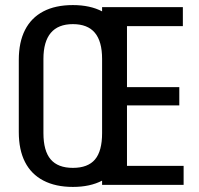

<svg xmlns="http://www.w3.org/2000/svg" viewBox="-20 -728 782 756"><path d="M267 8Q199 8 151 -17Q103 -42 78.5 -90Q54 -138 54 -208V-492Q54 -562 78.5 -610Q103 -658 150.5 -683Q198 -708 267 -708Q335 -708 382.5 -683Q430 -658 455 -610Q480 -562 480 -492V-208Q480 -138 455 -90Q430 -42 382.5 -17Q335 8 267 8ZM267 -67Q326 -67 354 -100Q382 -133 382 -204V-496Q382 -565 353.5 -599Q325 -633 267 -633Q209 -633 180 -598.5Q151 -564 151 -496V-204Q151 -134 179.5 -100.5Q208 -67 267 -67ZM457 -75H703V0H382V-700H700V-625H457L480 -685V-345L457 -385H686V-313H457L480 -353V-15Z"/></svg>

Font: Pathway Extreme Condensed Medium
Style: Regular
Weight: 500
Width: 3
Version: Version 1.001;gftools[0.9.26]